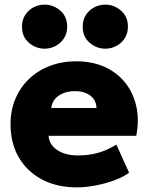

<svg xmlns="http://www.w3.org/2000/svg" viewBox="-20 -795 642 830"><path d="M312 15Q226 15 161.5 -19.2Q97 -53.5 61.2 -114.8Q25.5 -176 25.5 -258Q25.5 -318 46.5 -367.8Q67.5 -417.5 105.5 -453.8Q143.5 -490 195.2 -510Q247 -530 309 -530Q378.5 -530 432.2 -505.8Q486 -481.5 521 -437.8Q556 -394 569.2 -335.5Q582.5 -277 569 -208H190Q191.5 -182.5 207.8 -163.5Q224 -144.5 252 -133.8Q280 -123 316.5 -123Q363 -123 403.5 -134.2Q444 -145.5 483 -170L538 -48.5Q514.5 -30.5 476.2 -16.2Q438 -2 394.5 6.5Q351 15 312 15ZM201.5 -328H397Q396.5 -361 371.2 -381Q346 -401 304 -401Q261.5 -401 233.2 -381Q205 -361 201.5 -328ZM173 -584.5Q135 -584.5 105 -610.2Q75 -636 75 -679.5Q75 -709 89 -730.5Q103 -752 125.2 -763.5Q147.5 -775 173 -775Q210.5 -775 240.5 -749.2Q270.5 -723.5 270.5 -679.5Q270.5 -650.5 256.5 -629.2Q242.5 -608 220.2 -596.2Q198 -584.5 173 -584.5ZM435.5 -584.5Q397.5 -584.5 367.5 -610.2Q337.5 -636 337.5 -679.5Q337.5 -709 351.5 -730.5Q365.5 -752 387.8 -763.5Q410 -775 435.5 -775Q473 -775 503 -749.2Q533 -723.5 533 -679.5Q533 -650.5 519 -629.2Q505 -608 482.8 -596.2Q460.5 -584.5 435.5 -584.5Z"/></svg>

Font: Geologica ExtraBold
Style: Regular
Weight: 800
Designer: Sindre Bremnes, Frode Helland
Foundry: Monokrom Skriftforlag AS
Version: Version 1.010;gftools[0.9.28]